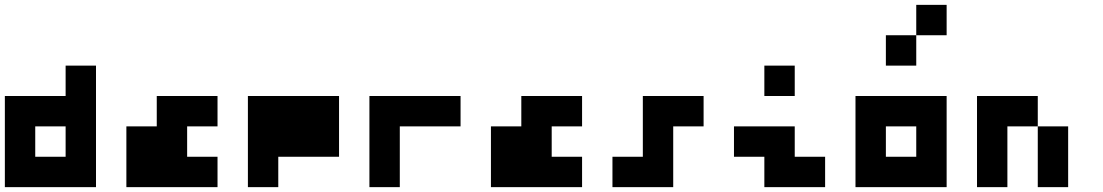

<svg xmlns="http://www.w3.org/2000/svg" viewBox="-20 -645 4540 790"><path d="M250 -250V-375H375V125H0V-250ZM125 -125V0H250V-125Z M875 -250V-125H750V0H875V125H500V-125H625V-250Z M1375 -250V0H1125V125H1000V-250Z M1875 -250V-125H1625V125H1500V-250Z M2375 -250V-125H2250V0H2375V125H2000V-125H2125V-250Z M2875 -250V-125H2750V125H2500V0H2625V-250Z M3250 -375V-250H3125V-375ZM3250 -125V0H3375V125H3125V0H3000V-125Z M3875 -625V-500H3750V-625ZM3750 -500V-375H3625V-500ZM3875 -250V125H3500V-250ZM3625 -125V0H3750V-125Z M4250 -250V-125H4125V125H4000V-250ZM4375 -125V125H4250V-125Z"/></svg>

Font: Bytesized
Style: Regular
Weight: 400
Monospace: yes
Designer: baltdev
Version: Version 1.000